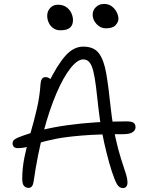

<svg xmlns="http://www.w3.org/2000/svg" viewBox="-20 -947 753 976"><path d="M605 9Q586 9 574.5 -11Q563 -31 548 -77Q536 -114 522.5 -167Q509 -220 498 -279Q487 -338 481 -392Q474 -458 468 -506Q462 -554 454.5 -584.5Q447 -615 435 -630Q423 -645 403 -645Q374 -645 338.5 -600.5Q303 -556 267.5 -474Q232 -392 201.5 -278Q171 -164 151 -25Q149 -10 143 -1Q137 8 126 8Q111 8 102 -2Q93 -12 93 -39Q93 -95 105.5 -153.5Q118 -212 135.5 -272Q153 -332 167.5 -394.5Q182 -457 186 -520Q187 -536 193 -545.5Q199 -555 211 -555Q223 -555 233.5 -547.5Q244 -540 252 -526L223 -519Q271 -617 312.5 -663.5Q354 -710 403 -710Q457 -710 482.5 -676.5Q508 -643 520 -574Q532 -505 543 -397Q553 -310 567 -247Q581 -184 595 -140.5Q609 -97 618.5 -68Q628 -39 628 -19Q628 -6 622 1.5Q616 9 605 9ZM70 -194Q57 -194 50.5 -200.5Q44 -207 44 -218Q44 -228 50 -234.5Q56 -241 72 -248Q181 -291 322 -310.5Q463 -330 623 -330Q650 -330 659.5 -322.5Q669 -315 669 -300Q669 -285 654 -275Q639 -265 607 -265Q479 -265 395.5 -258Q312 -251 260 -240.5Q208 -230 176 -219Q144 -208 120.5 -201Q97 -194 70 -194ZM518 -803Q491 -803 471 -824.5Q451 -846 451 -872Q451 -895 467.5 -911Q484 -927 509 -927Q532 -927 548 -915Q564 -903 573 -885.5Q582 -868 582 -851Q582 -835 567.5 -819Q553 -803 518 -803ZM287 -793Q267 -793 252 -803Q237 -813 228.5 -830Q220 -847 220 -867Q220 -890 235 -906.5Q250 -923 274 -923Q300 -923 317 -911Q334 -899 342.5 -881Q351 -863 351 -844Q351 -820 336 -806.5Q321 -793 287 -793Z"/></svg>

Font: Shantell Sans Light
Style: Regular
Weight: 300
Designer: Stephen Nixon, Anya Danilova, Shantell Martin
Foundry: Arrow Type
Version: Version 1.011;[c5ecc13dd]